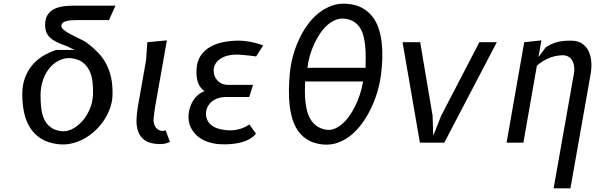

<svg xmlns="http://www.w3.org/2000/svg" viewBox="-20 -781 3290 1051"><path d="M612 -750 576.5 -671H400.5Q383 -671 368.2 -669.8Q353.5 -668.5 342.5 -665.5Q331.5 -662.5 324.5 -656.8Q317.5 -651 316 -642Q314.5 -633.5 322 -624.8Q329.5 -616 342.5 -607.5Q355.5 -599 372 -590.5Q388.5 -582 404.8 -574.2Q421 -566.5 435 -559.2Q449 -552 457.5 -545.5Q490 -520.5 516.2 -493.5Q542.5 -466.5 560.5 -433Q578.5 -399.5 587.8 -358Q597 -316.5 596 -263Q595.5 -227 583.5 -192Q571.5 -157 551 -125.5Q530.5 -94 502.8 -67.5Q475 -41 442.2 -22.8Q409.5 -4.5 373.5 4Q337.5 12.5 300.5 8.5Q242 2 203.8 -22.8Q165.5 -47.5 142.8 -85Q120 -122.5 110.8 -170Q101.5 -217.5 102 -269.5Q103 -354 149.8 -415.8Q196.5 -477.5 287.5 -507.5H389L342.5 -529.5Q312 -540 290 -551Q268 -562 254 -575.2Q240 -588.5 233.5 -605.2Q227 -622 227 -644.5Q227 -673 236.5 -692Q246 -711 261.8 -722.5Q277.5 -734 297.8 -740Q318 -746 339.8 -748Q361.5 -750 383 -750ZM311 -63.5Q342.5 -58.5 373.5 -73.8Q404.5 -89 429.8 -117.2Q455 -145.5 471.2 -183.5Q487.5 -221.5 489 -263Q490 -296 487 -328.2Q484 -360.5 472.5 -387.5Q461 -414.5 439.5 -434Q418 -453.5 382.5 -460.5Q348 -467.5 315.5 -455.2Q283 -443 258 -416.2Q233 -389.5 217.8 -350Q202.5 -310.5 202 -263Q201.5 -224.5 205.5 -190.5Q209.5 -156.5 221.2 -130.2Q233 -104 254.5 -86.5Q276 -69 311 -63.5Z M779.5 -451 786.5 -550 893.5 -560 829 -195.5Q826.5 -182.5 824.8 -167.2Q823 -152 821 -134.5Q818.5 -108.5 829 -89.2Q839.5 -70 861.5 -65.5Q872 -63 877.8 -65Q883.5 -67 886.5 -68L910 -5Q906.5 -3.5 901.8 -1Q897 1.5 890 3.5Q883 5.5 872.8 6.8Q862.5 8 848.5 7.5Q800.5 6 774 -12.2Q747.5 -30.5 736.8 -59.8Q726 -89 727.2 -126.2Q728.5 -163.5 735.5 -202.5Z M1365.5 -316.5 1344 -250H1217Q1192.5 -250 1172.2 -243Q1152 -236 1137.5 -223.2Q1123 -210.5 1115 -193.2Q1107 -176 1107.5 -156Q1108.5 -120 1136.2 -96.8Q1164 -73.5 1219.5 -68.5Q1249 -66 1272.2 -70.2Q1295.5 -74.5 1311.5 -81.5Q1330.5 -89 1345 -100L1381 -49.5Q1368 -31.5 1342.5 -18Q1331.5 -12 1316.8 -6.8Q1302 -1.5 1282.8 2.2Q1263.5 6 1239.5 8Q1215.5 10 1186 8.5Q1150 7 1117 -4.5Q1084 -16 1059.8 -37Q1035.5 -58 1022.2 -88Q1009 -118 1012.5 -156.5Q1014.5 -178 1021.8 -198.2Q1029 -218.5 1040.5 -235.2Q1052 -252 1067 -264Q1082 -276 1099 -282Q1073 -301 1063 -331.2Q1053 -361.5 1056 -405Q1059 -449 1080 -478.5Q1101 -508 1133.2 -525.8Q1165.5 -543.5 1205.2 -551Q1245 -558.5 1285.5 -558.5Q1314 -558.5 1338.2 -554.2Q1362.5 -550 1381 -545Q1402.5 -539.5 1420.5 -532L1382 -472Q1369.5 -473.5 1355.5 -475.5Q1343 -477 1327 -478.5Q1311 -480 1292 -481.5Q1260.5 -483.5 1234.2 -478.2Q1208 -473 1189.2 -461.2Q1170.5 -449.5 1160 -432.8Q1149.5 -416 1149.5 -395.5Q1149.5 -379 1155 -364.8Q1160.5 -350.5 1170.5 -339.8Q1180.5 -329 1195.2 -322.8Q1210 -316.5 1228.5 -316.5Z M1748 10Q1702.5 5.5 1670.2 -12.2Q1638 -30 1616.5 -58Q1595 -86 1583 -122.5Q1571 -159 1566 -200.2Q1561 -241.5 1561.5 -286Q1562 -330.5 1566 -375Q1570 -421 1582.2 -468.5Q1594.5 -516 1614.5 -560.2Q1634.5 -604.5 1662 -643Q1689.5 -681.5 1723.5 -708.8Q1757.5 -736 1797.8 -750.2Q1838 -764.5 1884 -760Q1930 -755.5 1962.8 -737.5Q1995.5 -719.5 2017.8 -691.2Q2040 -663 2052.2 -626.5Q2064.5 -590 2069.2 -548.8Q2074 -507.5 2072.8 -463Q2071.5 -418.5 2066 -375Q2060.5 -330.5 2047.2 -283.8Q2034 -237 2013.2 -192.8Q1992.5 -148.5 1965 -109.8Q1937.5 -71 1904 -43Q1870.5 -15 1831.2 -0.5Q1792 14 1748 10ZM1869.5 -678.5Q1842 -682 1817 -672Q1792 -662 1770 -642Q1748 -622 1729.8 -594.2Q1711.5 -566.5 1697.8 -535.5Q1684 -504.5 1675 -472Q1666 -439.5 1663 -410H1981Q1981.5 -439 1981.8 -469.2Q1982 -499.5 1979.2 -528Q1976.5 -556.5 1970.2 -582Q1964 -607.5 1951.2 -627.8Q1938.5 -648 1918.8 -661.2Q1899 -674.5 1869.5 -678.5ZM1762.5 -71.5Q1785 -67 1807.5 -75Q1830 -83 1850.8 -100.5Q1871.5 -118 1890 -143.2Q1908.5 -168.5 1923.8 -199.2Q1939 -230 1950.2 -264.5Q1961.5 -299 1967.5 -335H1650Q1649 -311 1649 -283.5Q1649 -256 1651.5 -228.5Q1654 -201 1660.5 -175.2Q1667 -149.5 1679.8 -128.2Q1692.5 -107 1712.8 -92Q1733 -77 1762.5 -71.5Z M2278.5 0 2183.5 -550H2280L2348 -147.5L2351.5 -37.5L2395 -147.5L2604 -550H2699.5L2412 0Z M2845 0H2753L2849.5 -550L2943.5 -560L2927.5 -468.5L2967.5 -522Q2983.5 -532.5 2998.8 -539.5Q3014 -546.5 3030 -550.8Q3046 -555 3064.5 -556.8Q3083 -558.5 3105.5 -558.5Q3144.5 -558.5 3168.2 -541.2Q3192 -524 3203.8 -497.2Q3215.5 -470.5 3217 -438Q3218.5 -405.5 3213 -375L3102.5 250H3010.5L3121 -375Q3125.5 -400 3122.5 -419.5Q3119.5 -439 3111 -452.2Q3102.5 -465.5 3089 -472.2Q3075.5 -479 3059 -478.5Q3016.5 -477 2982.8 -462.2Q2949 -447.5 2919 -422Z"/></svg>

Font: B612
Style: Italic
Weight: 400
Italic angle: -10°
Designer: Nicolas Chauveau, Thomas Paillot, Jonathan Favre-Lamarine, Jean-Luc Vinot
Foundry: AIRBUS
Version: Version 1.008